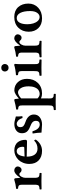

<svg xmlns="http://www.w3.org/2000/svg" viewBox="1080 -1776 929 3130"><g transform="rotate(-90 1545.0 -210.5)"><path d="M211.9 -265.1V-120.1Q211.9 -98.6 212.6 -85.2Q213.4 -71.8 217.5 -61.5Q221.7 -51.3 225.3 -46.4Q229 -41.5 239.5 -37.8Q250 -34.2 259 -33.2Q268.1 -32.2 287.1 -30.8Q291.5 -26.4 291.5 -14.4Q291.5 -2.4 287.1 2Q207 0 155.8 0Q106 0 25.9 2Q21.5 -2.4 21.5 -14.4Q21.5 -26.4 25.9 -30.8Q44.4 -32.2 53.2 -33.2Q62 -34.2 72.3 -37.8Q82.5 -41.5 86.2 -46.4Q89.8 -51.3 93.8 -61.5Q97.7 -71.8 98.4 -85.2Q99.1 -98.6 99.1 -120.1V-311Q99.1 -341.3 94 -354.7Q88.9 -368.2 76.2 -373.8Q63.5 -379.4 34.2 -381.8Q32.7 -386.7 31.7 -397Q30.8 -407.2 32.2 -412.1Q109.9 -419.9 184.1 -443.8Q200.2 -443.8 204.1 -429.2Q207 -420.9 210.9 -352.1Q210.9 -350.1 212.9 -349.4Q214.8 -348.6 216.8 -351.1Q277.8 -442.9 333 -442.9Q359.9 -442.9 378.4 -425.8Q397 -408.7 397 -389.2Q397 -362.3 380.6 -343.3Q364.3 -324.2 342.8 -324.2Q314.5 -324.2 299.8 -342.8Q286.1 -359.9 272.9 -359.9Q249 -359.9 230.5 -327.6Q211.9 -295.4 211.9 -265.1Z M559.1 -274.9 702.6 -279.8Q710.4 -279.8 714.1 -285.6Q717.8 -291.5 717.8 -298.8Q717.8 -351.6 697.5 -377.2Q677.2 -402.8 647 -402.8Q611.8 -402.8 590.3 -373.3Q568.8 -343.8 559.1 -274.9ZM816.9 -117.2Q832 -117.2 834 -90.8Q798.8 -41 752 -15.6Q705.1 9.8 651.9 9.8Q554.2 9.8 496.1 -44.9Q438 -99.6 438 -198.2Q438 -252 456.8 -298.3Q475.6 -344.7 506.3 -375.7Q537.1 -406.7 576.7 -424.3Q616.2 -441.9 657.7 -441.9Q704.1 -441.9 738.8 -426.8Q773.4 -411.6 793 -385.3Q812.5 -358.9 821.8 -327.9Q831.1 -296.9 831.1 -261.2Q831.1 -234.9 804.7 -234.9L556.6 -240.2Q556.6 -154.8 590.3 -109.4Q624 -64 687 -64Q765.1 -64 816.9 -117.2Z M933.6 -143.1Q943.8 -147 955.6 -147Q965.8 -147 970.7 -145Q1004.9 -27.8 1081.5 -27.8Q1108.9 -27.8 1124.8 -43.9Q1140.6 -60.1 1140.6 -87.9Q1140.6 -122.6 1119.6 -143.8Q1098.6 -165 1040.5 -187Q987.8 -207.5 963.1 -238.3Q938.5 -269 938.5 -317.9Q938.5 -375 980 -408.4Q1021.5 -441.9 1091.3 -441.9Q1120.6 -441.9 1161.4 -430.2Q1202.1 -418.5 1212.4 -417Q1208.5 -375 1216.3 -313Q1210 -308.1 1198.7 -308.1Q1189.5 -308.1 1185.5 -310.1Q1170.9 -357.4 1144.5 -380.1Q1118.2 -402.8 1092.3 -402.8Q1069.3 -402.8 1053.5 -387.9Q1037.6 -373 1037.6 -348.1Q1037.6 -311.5 1056.4 -293.7Q1075.2 -275.9 1126.5 -258.8Q1181.6 -240.2 1212.6 -205.6Q1243.7 -170.9 1243.7 -123Q1243.7 -60.5 1196.3 -25.4Q1148.9 9.8 1081.5 9.8Q1063 9.8 1013.9 5.4Q964.8 1 948.7 1Q947.3 -68.8 933.6 -143.1Z M1505.9 -329.1V-316.9V-64Q1541 -28.8 1578.1 -28.8Q1605.5 -28.8 1627.4 -39.8Q1649.4 -50.8 1663.3 -68.4Q1677.2 -85.9 1686.5 -109.9Q1695.8 -133.8 1699.5 -158.2Q1703.1 -182.6 1703.1 -209Q1703.1 -290.5 1673.3 -336.2Q1643.6 -381.8 1604 -381.8Q1582.5 -381.8 1554.9 -366.7Q1527.3 -351.6 1505.9 -329.1ZM1505.9 -7.8V109.9H1392.1V-311Q1392.1 -334 1389.9 -345.9Q1387.7 -357.9 1379.9 -365.7Q1372.1 -373.5 1360.8 -376.2Q1349.6 -378.9 1327.1 -380.9Q1325.7 -385.7 1324.7 -396Q1323.7 -406.2 1325.2 -411.1Q1398.9 -420.4 1477.1 -442.9Q1494.6 -442.9 1496.1 -429.2Q1499.5 -410.2 1502.9 -370.1H1507.8Q1537.6 -398.9 1573.7 -420.4Q1609.9 -441.9 1634.3 -441.9Q1719.7 -441.9 1772.5 -383.3Q1825.2 -324.7 1825.2 -235.8Q1825.2 -127.9 1759.3 -59.1Q1693.4 9.8 1584 9.8Q1543.5 9.8 1505.9 -7.8ZM1319.8 233.9Q1315.4 229.5 1315.4 217.5Q1315.4 205.6 1319.8 201.2Q1345.7 199.7 1357.4 197.3Q1369.1 194.8 1378.4 185.1Q1387.7 175.3 1389.9 158.7Q1392.1 142.1 1392.1 109.9H1504.9Q1504.9 142.1 1507.1 158.7Q1509.3 175.3 1518.6 185.1Q1527.8 194.8 1539.6 197.3Q1551.3 199.7 1577.1 201.2Q1581.5 205.6 1581.5 217.5Q1581.5 229.5 1577.1 233.9Q1556.6 233.4 1513.7 232.9Q1470.7 232.4 1449.2 231.9Q1397.9 231.9 1319.8 233.9Z M2064.5 -321.8V-122.1Q2064.5 -89.8 2066.7 -73.5Q2068.8 -57.1 2078.1 -47.6Q2087.4 -38.1 2099.1 -35.9Q2110.8 -33.7 2136.7 -32.2Q2141.1 -27.8 2141.1 -15.4Q2141.1 -2.9 2136.7 2Q2054.7 0 2008.8 0Q1957.5 0 1879.4 2Q1875 -2.9 1875 -15.4Q1875 -27.8 1879.4 -32.2Q1905.3 -33.7 1917 -35.9Q1928.7 -38.1 1938 -47.6Q1947.3 -57.1 1949.5 -73.5Q1951.7 -89.8 1951.7 -122.1V-321.8Q1951.7 -356.4 1939.5 -367.9Q1927.2 -379.4 1886.7 -382.8Q1885.3 -387.7 1884.3 -398.9Q1883.3 -410.2 1884.8 -415Q1930.2 -418 1979 -426.5Q2027.8 -435.1 2049.8 -443.8Q2068.8 -443.8 2068.8 -430.2Q2064.5 -387.2 2064.5 -321.8ZM2005.4 -654.8Q2034.2 -654.8 2050.8 -637.5Q2067.4 -620.1 2067.4 -596.2Q2067.4 -572.3 2050.5 -554.2Q2033.7 -536.1 2005.4 -536.1Q1977.5 -536.1 1961.2 -554.2Q1944.8 -572.3 1944.8 -596.2Q1944.8 -620.1 1961.2 -637.5Q1977.5 -654.8 2005.4 -654.8Z M2366.2 -265.1V-120.1Q2366.2 -98.6 2366.9 -85.2Q2367.7 -71.8 2371.8 -61.5Q2376 -51.3 2379.6 -46.4Q2383.3 -41.5 2393.8 -37.8Q2404.3 -34.2 2413.3 -33.2Q2422.4 -32.2 2441.4 -30.8Q2445.8 -26.4 2445.8 -14.4Q2445.8 -2.4 2441.4 2Q2361.3 0 2310.1 0Q2260.3 0 2180.2 2Q2175.8 -2.4 2175.8 -14.4Q2175.8 -26.4 2180.2 -30.8Q2198.7 -32.2 2207.5 -33.2Q2216.3 -34.2 2226.6 -37.8Q2236.8 -41.5 2240.5 -46.4Q2244.1 -51.3 2248 -61.5Q2252 -71.8 2252.7 -85.2Q2253.4 -98.6 2253.4 -120.1V-311Q2253.4 -341.3 2248.3 -354.7Q2243.2 -368.2 2230.5 -373.8Q2217.8 -379.4 2188.5 -381.8Q2187 -386.7 2186 -397Q2185.1 -407.2 2186.5 -412.1Q2264.2 -419.9 2338.4 -443.8Q2354.5 -443.8 2358.4 -429.2Q2361.3 -420.9 2365.2 -352.1Q2365.2 -350.1 2367.2 -349.4Q2369.1 -348.6 2371.1 -351.1Q2432.1 -442.9 2487.3 -442.9Q2514.2 -442.9 2532.7 -425.8Q2551.3 -408.7 2551.3 -389.2Q2551.3 -362.3 2534.9 -343.3Q2518.6 -324.2 2497.1 -324.2Q2468.8 -324.2 2454.1 -342.8Q2440.4 -359.9 2427.2 -359.9Q2403.3 -359.9 2384.8 -327.6Q2366.2 -295.4 2366.2 -265.1Z M2593.3 -207Q2593.3 -310.5 2658.9 -376.7Q2724.6 -442.9 2833 -442.9Q2937.5 -442.9 2994.9 -378.9Q3052.2 -314.9 3052.2 -212.9Q3052.2 -116.2 2985.1 -53.2Q2918 9.8 2812 9.8Q2709.5 9.8 2651.4 -50.8Q2593.3 -111.3 2593.3 -207ZM2816.4 -402.8Q2767.6 -402.8 2741.5 -356.4Q2715.3 -310.1 2715.3 -230Q2715.3 -178.7 2728.5 -134Q2741.7 -89.4 2769 -59.6Q2796.4 -29.8 2833 -29.8Q2873.5 -29.8 2901.9 -70.1Q2930.2 -110.4 2930.2 -184.1Q2930.2 -287.1 2900.1 -345Q2870.1 -402.8 2816.4 -402.8Z"/></g></svg>

Font: Common Serif SemiBold
Style: Regular
Weight: 600
Designer: Philipp H. Poll, Khaled Hosny
Foundry: Stefan Peev, Context Ltd.
Version: Version 1.026